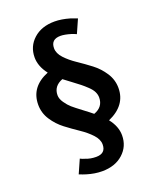

<svg xmlns="http://www.w3.org/2000/svg" viewBox="-156 -738 870 1050"><g transform="rotate(-20 279.5 -213.5)"><path d="M255 216Q213 216 167 202Q150 197 128 188L163 109Q173 115 191 120Q218 131 251 131Q307 131 307 79Q307 49 280.5 20.5Q254 -8 216 -33.5Q178 -59 140.5 -87.5Q103 -116 76.5 -156.5Q50 -197 50 -245Q50 -349 159 -393Q120 -443 120 -495Q120 -559 166.5 -601Q213 -643 289 -643Q329 -643 377 -629Q390 -625 416 -615L381 -536Q363 -544 353 -547Q316 -558 293 -558Q237 -558 237 -506Q237 -476 263.5 -447.5Q290 -419 328 -393.5Q366 -368 403.5 -339.5Q441 -311 467.5 -270.5Q494 -230 494 -182Q494 -81 385 -33Q424 16 424 68Q424 132 377.5 174Q331 216 255 216ZM377 -169Q377 -186 369 -202.5Q361 -219 342 -237Q323 -255 308.5 -266.5Q294 -278 264.5 -300Q235 -322 222 -332Q167 -311 167 -258Q167 -237 183 -214Q199 -191 215 -177Q231 -163 269 -134.5Q307 -106 321 -94Q377 -114 377 -169Z"/></g></svg>

Font: Amaranth
Style: Regular
Weight: 400
Designer: Gesine Todt
Foundry: Gesine Todt
Version: Version 1.000